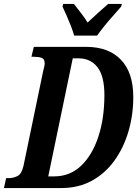

<svg xmlns="http://www.w3.org/2000/svg" viewBox="-39 -951 694 971"><path d="M-19 0 -8 -50H3Q29 -50 50 -61Q71 -72 80 -113L179 -590Q182 -603 184.5 -613Q187 -623 187 -630Q187 -653 171.5 -658.5Q156 -664 130 -664H120L132 -714H397Q510 -714 572.5 -649Q635 -584 635 -460Q635 -369 610.5 -286Q586 -203 539.5 -138.5Q493 -74 425.5 -37Q358 0 271 0ZM235 -59Q315 -59 371.5 -113Q428 -167 458.5 -260Q489 -353 489 -470Q489 -566 454 -611Q419 -656 358 -656H329L205 -59ZM336 -771Q330 -793 319.5 -820Q309 -847 297.5 -873Q286 -899 277 -918L281 -931H335Q348 -914 369.5 -886.5Q391 -859 404 -837Q427 -859 458 -887Q489 -915 508 -931H577L574 -918Q558 -899 535.5 -874Q513 -849 491 -822Q469 -795 452 -771Z"/></svg>

Font: Noto Serif ExtraCondensed
Style: Bold Italic
Weight: 700
Width: 2
Italic angle: -12°
Designer: Monotype Design Team
Foundry: Monotype Imaging Inc.
Version: Version 2.013; ttfautohint (v1.8.4.7-5d5b)